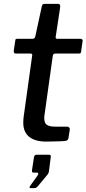

<svg xmlns="http://www.w3.org/2000/svg" viewBox="-20 -730 446 990"><path d="M218 0Q161 0 130.5 -24.5Q100 -49 100 -97Q100 -104 100.5 -112Q101 -120 102 -128L146 -444Q147 -450 144 -452Q141 -454 135 -454H60Q50 -454 51 -469L59 -522Q60 -528 62 -529Q64 -530 70 -530H150Q154 -530 157.5 -533.5Q161 -537 162 -542L196 -699Q198 -710 211 -710H280Q286 -710 288.5 -706Q291 -702 290 -691L267 -539Q266 -535 268.5 -532.5Q271 -530 275 -530H393Q399 -530 403 -527.5Q407 -525 406 -519L398 -463Q397 -457 395 -455.5Q393 -454 385 -454H265Q254 -454 252 -441L211 -148Q210 -141 209 -135Q208 -129 208 -123Q208 -95 222 -86Q236 -77 264 -77H328Q333 -77 337 -72Q341 -67 340 -62L333 -19Q331 -6 320 -4Q307 -2 288 -1.5Q269 -1 250 -0.5Q231 0 218 0ZM137 240Q133 240 132.5 237Q132 234 135 229L173 176Q178 169 177 164.5Q176 160 170 160H153Q148 160 146 157.5Q144 155 145 147L155 82Q157 68 167 68H234Q243 68 242 78L232 156Q230 164 226 169L177 228Q173 233 168.5 236.5Q164 240 156 240Z"/></svg>

Font: Libre Franklin Medium
Style: Italic
Weight: 500
Italic angle: -8°
Designer: Pablo Impallari, Rodrigo Fuenzalida, Nhung Nguyen
Foundry: Impallari Type
Version: Version 3.000